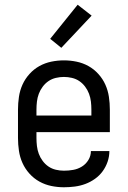

<svg xmlns="http://www.w3.org/2000/svg" viewBox="-20 -783 540 811"><path d="M250 8Q223 8 196.5 2.5Q170 -3 146.5 -16Q123 -29 104.5 -49.5Q86 -70 75 -94.5Q64 -119 60 -146Q56 -173 56 -200V-320Q56 -347 60 -374Q64 -401 75 -425.5Q86 -450 104.5 -470.5Q123 -491 146.5 -504Q170 -517 196.5 -522.5Q223 -528 250 -528Q277 -528 303.5 -522.5Q330 -517 353.5 -504Q377 -491 395.5 -470.5Q414 -450 425 -425.5Q436 -401 440 -374Q444 -347 444 -320V-225H134V-200Q134 -183 136 -166Q138 -149 144 -133Q150 -117 160.5 -103Q171 -89 185 -79.5Q199 -70 216 -66Q233 -62 250 -62Q270 -62 289.5 -65.5Q309 -69 326 -79.5Q343 -90 353.5 -107.5Q364 -125 364 -145H442Q442 -122 434.5 -100Q427 -78 413.5 -59.5Q400 -41 381 -27.5Q362 -14 340.5 -6Q319 2 296 5Q273 8 250 8ZM366 -295V-320Q366 -337 364 -354Q362 -371 356 -387Q350 -403 339.5 -417Q329 -431 315 -440.5Q301 -450 284 -454Q267 -458 250 -458Q233 -458 216 -454Q199 -450 185 -440.5Q171 -431 160.5 -417Q150 -403 144 -387Q138 -371 136 -354Q134 -337 134 -320V-295ZM239 -581 192 -619 308 -763 367 -717Z"/></svg>

Font: Iosevka
Style: Regular
Weight: 400
Monospace: yes
Designer: Belleve Invis
Foundry: Belleve Invis
Version: Version 33.2.3; ttfautohint (v1.8.4)